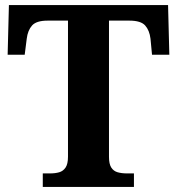

<svg xmlns="http://www.w3.org/2000/svg" viewBox="-20 -734 694 754"><path d="M148 0V-53H177Q197 -53 212.5 -57.5Q228 -62 237.5 -76Q247 -90 247 -119V-653H167Q123 -653 106 -634Q89 -615 85 -582L77 -519H10L15 -714H640L645 -519H577L571 -582Q567 -615 550 -634Q533 -653 488 -653H408V-118Q408 -90 417 -76Q426 -62 442 -57.5Q458 -53 478 -53H506V0Z"/></svg>

Font: Noto Rashi Hebrew
Style: Bold
Weight: 700
Version: Version 1.006